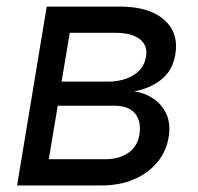

<svg xmlns="http://www.w3.org/2000/svg" viewBox="-20 -566 605 586"><path d="M32.2 0 122.6 -545.9H345.7Q435.5 -545.9 481 -505.6Q526.4 -465.3 515.1 -399.9Q507.3 -352.1 473.9 -324.5Q440.4 -296.9 390.1 -287.1Q421.4 -282.7 447.8 -265.1Q474.1 -247.6 487.8 -218Q501.5 -188.5 494.6 -147Q487.8 -104 460.2 -70.8Q432.6 -37.6 389.2 -18.8Q345.7 0 290 0ZM128.9 -80.1H303.2Q342.3 -80.1 370.6 -98.9Q398.9 -117.7 405.3 -153.8Q412.1 -194.3 392.8 -218.8Q373.5 -243.2 330.1 -243.2H156.2ZM168 -316.9H308.1Q356 -316.9 387.9 -336.9Q419.9 -356.9 425.8 -393.6Q431.2 -428.2 406 -447Q380.9 -465.8 332.5 -465.8H192.9Z"/></svg>

Font: Inter
Style: Italic
Weight: 400
Italic angle: -9.3988°
Designer: Rasmus Andersson
Foundry: rsms
Version: Version 4.001;git-66647c0bb